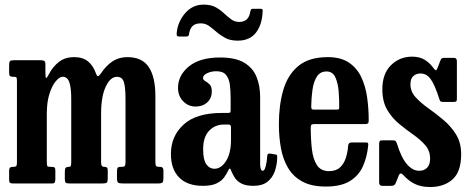

<svg xmlns="http://www.w3.org/2000/svg" viewBox="-20 -774 1983 810"><path d="M18.5 -16V-55.5Q18.5 -70 32.5 -70H35.5Q45.5 -70 48.5 -73.5Q51.5 -77 51.5 -89.5V-432Q51.5 -444.5 49.2 -447.2Q47 -450 38.5 -450H35.5Q26 -450 22.2 -453Q18.5 -456 18.5 -468.5V-498Q18.5 -512 22 -516Q25.5 -520 39 -520H150Q161.5 -520 166.5 -517.2Q171.5 -514.5 171.5 -502.5V-472Q171.5 -443.5 175 -444.8Q178.5 -446 186.5 -461.5Q203 -493 228.8 -513Q254.5 -533 293 -533Q329.5 -533 351.5 -514.8Q373.5 -496.5 385 -464Q389.5 -451 394.2 -452.8Q399 -454.5 405.5 -464Q427 -496.5 454.2 -514.8Q481.5 -533 517 -533Q579.5 -533 607.5 -491.2Q635.5 -449.5 635.5 -369V-91Q635.5 -77.5 638.8 -73.8Q642 -70 652 -70H656.5Q669.5 -70 669.5 -54V-24Q669.5 -8.5 665.5 -4.2Q661.5 0 646.5 0H499Q484 0 478.8 -3.2Q473.5 -6.5 473.5 -22V-49.5Q473.5 -61.5 476 -65.8Q478.5 -70 488.5 -70H491Q502 -70 505.8 -73.2Q509.5 -76.5 509.5 -89.5V-356.5Q509.5 -404 502.8 -427Q496 -450 473.5 -450Q445.5 -450 426 -408.2Q406.5 -366.5 406.5 -295V-89.5Q406.5 -77.5 410 -73.8Q413.5 -70 418.5 -70H422.5Q426.5 -70 430.5 -67.8Q434.5 -65.5 434.5 -54V-21Q434.5 -8 430.8 -4Q427 0 413 0H273Q261.5 0 257.5 -3.2Q253.5 -6.5 253.5 -18.5V-49Q253.5 -62 257.2 -66Q261 -70 268 -70H269.5Q276 -70 278.2 -73.8Q280.5 -77.5 280.5 -90V-356.5Q280.5 -404 272.5 -427Q264.5 -450 244.5 -450Q231 -450 215.2 -431.2Q199.5 -412.5 188.5 -377.8Q177.5 -343 177.5 -295V-91.5Q177.5 -76.5 179.5 -73.2Q181.5 -70 194.5 -70H198Q207.5 -70 210.5 -67Q213.5 -64 213.5 -53V-18.5Q213.5 -10 211.2 -5Q209 0 199.5 0H35.5Q26 0 22.2 -2.8Q18.5 -5.5 18.5 -16Z M701 -124.5Q701 -199.5 754.5 -248.5Q808 -297.5 916 -297.5H940Q949 -297.5 951 -299.5Q953 -301.5 953 -310.5V-356.5Q953 -388 950 -414.5Q947 -441 934.2 -457.2Q921.5 -473.5 893 -473.5Q871.5 -473.5 854 -465.2Q836.5 -457 836.5 -445Q836.5 -437 845.8 -432Q855 -427 864.2 -418Q873.5 -409 873.5 -388.5Q873.5 -359.5 854.2 -342Q835 -324.5 805 -324.5Q775 -324.5 753 -346.5Q731 -368.5 731 -403.5Q731 -456 777 -493.8Q823 -531.5 908.5 -531.5Q973.5 -531.5 1010.2 -509.5Q1047 -487.5 1062.2 -449.8Q1077.5 -412 1077.5 -364.5V-84.5Q1077.5 -53.5 1088.5 -53.5Q1096 -53.5 1101 -72.5Q1106 -91.5 1107.5 -117.5Q1108 -127.5 1120 -126L1144 -122Q1150 -121.5 1149.5 -110Q1149 -79.5 1139.5 -52Q1130 -24.5 1108.2 -7.2Q1086.5 10 1049.5 10H1049Q1016.5 10 998 0Q979.5 -10 970.2 -24.8Q961 -39.5 955.5 -53Q953 -61.5 950 -62.8Q947 -64 942 -53Q936.5 -41.5 926.2 -26.5Q916 -11.5 894.8 -0.8Q873.5 10 836 10Q770.5 10 735.8 -25.2Q701 -60.5 701 -124.5ZM837 -144Q837 -99.5 850.5 -80.8Q864 -62 884.5 -62Q912.5 -62 933.5 -94.5Q954.5 -127 954.5 -185V-237Q954.5 -248.5 945 -248.5H924Q887 -248.5 862 -222.2Q837 -196 837 -144ZM982.5 -602.5Q951 -602.5 929.8 -614.2Q908.5 -626 892 -640.5Q877.5 -653 862.2 -664.2Q847 -675.5 826.5 -675.5Q802 -675.5 790.8 -662.5Q779.5 -649.5 777 -627Q775 -620 765.5 -620H736Q727.5 -620 726.2 -623.8Q725 -627.5 725.5 -635Q730 -682.5 761.2 -718.5Q792.5 -754.5 839 -754.5Q870.5 -754.5 890.8 -743Q911 -731.5 926.5 -716.5Q939.5 -704.5 954.5 -693Q969.5 -681.5 989.5 -681.5Q1030 -681.5 1036 -726Q1037.5 -731.5 1039 -734.2Q1040.5 -737 1048 -737H1078.5Q1085.5 -737 1087 -734.5Q1088.5 -732 1088 -726Q1086 -670.5 1060 -636.5Q1034 -602.5 982.5 -602.5Z M1156.5 -250Q1156.5 -330 1175 -394Q1193.5 -458 1238.5 -495.5Q1283.5 -533 1363 -533Q1417.5 -533 1451.5 -510.2Q1485.5 -487.5 1503.8 -449.2Q1522 -411 1528.8 -363.5Q1535.5 -316 1535.5 -266.5Q1535.5 -256 1532 -253.2Q1528.5 -250.5 1518 -250.5H1306Q1297 -250.5 1294 -247.5Q1291 -244.5 1291 -236Q1291 -186.5 1295.8 -144.8Q1300.5 -103 1317 -77.5Q1333.5 -52 1368 -52Q1397.5 -52 1414.2 -67.5Q1431 -83 1439 -107.8Q1447 -132.5 1449 -161Q1450 -173 1464 -173H1522Q1530.5 -173 1532.2 -170.5Q1534 -168 1533.5 -162Q1529 -112.5 1511.2 -72.8Q1493.5 -33 1456 -10Q1418.5 13 1354.5 13Q1294 13 1255.2 -8.2Q1216.5 -29.5 1195 -66Q1173.5 -102.5 1165 -150Q1156.5 -197.5 1156.5 -250ZM1307 -311.5H1397Q1407 -311.5 1409 -313Q1411 -314.5 1411 -321Q1411.5 -352.5 1408.8 -387.8Q1406 -423 1394.8 -447.8Q1383.5 -472.5 1357.5 -472.5Q1330.5 -472.5 1316.8 -450.8Q1303 -429 1298.2 -395.2Q1293.5 -361.5 1293 -326Q1293 -317.5 1294.8 -314.5Q1296.5 -311.5 1307 -311.5Z M1832.5 -359Q1815 -414 1797.8 -439Q1780.5 -464 1754 -464Q1736 -464 1723.8 -453.2Q1711.5 -442.5 1711.5 -418Q1711.5 -388 1733 -364.2Q1754.5 -340.5 1786.5 -317.8Q1818.5 -295 1850.2 -268.5Q1882 -242 1903.8 -207Q1925.5 -172 1925.5 -123.5Q1925.5 -49.5 1889.2 -17.2Q1853 15 1794.5 15Q1755.5 15 1729 1.5Q1702.5 -12 1681.5 -35.5Q1669 -50 1662 -33L1649.5 -2Q1647 4 1643 7Q1639 10 1630 10H1592Q1579.5 10 1579.5 -4.5V-166Q1579.5 -175 1581.8 -178.5Q1584 -182 1592.5 -182H1636.5Q1646.5 -182 1649.2 -178.8Q1652 -175.5 1654.5 -168.5Q1672.5 -109.5 1696.5 -81.5Q1720.5 -53.5 1748.5 -53.5Q1769.5 -53.5 1782 -66.5Q1794.5 -79.5 1794.5 -104.5Q1794.5 -138 1774 -161.5Q1753.5 -185 1723.5 -206Q1693.5 -227 1663.5 -251.8Q1633.5 -276.5 1613.2 -311.2Q1593 -346 1593 -397.5Q1593 -463 1629.5 -499Q1666 -535 1718.5 -535Q1752 -535 1773.8 -520.5Q1795.5 -506 1809 -486.5Q1815.5 -478 1818.8 -477.5Q1822 -477 1826.5 -489L1838 -519Q1840.5 -525.5 1844 -527.8Q1847.5 -530 1857.5 -530H1894.5Q1907.5 -530 1907.5 -516V-357.5Q1907.5 -349 1904.8 -346.5Q1902 -344 1893.5 -344H1850.5Q1839.5 -344 1837.2 -347.5Q1835 -351 1832.5 -359Z"/></svg>

Font: Besley* Condensed Semi
Style: Regular
Weight: 600
Width: 3
Designer: Owen Earl
Foundry: indestructible type*
Version: Version 3.000; ttfautohint (v1.8.3)